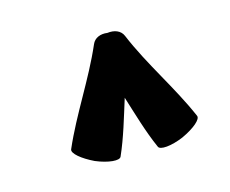

<svg xmlns="http://www.w3.org/2000/svg" viewBox="-51 -1096 466 389"><g transform="rotate(-15 182.0 -902.0)"><path d="M161 -780C177 -816 188 -855 200 -893C212 -855 223 -816 239 -780C242 -772 266 -774 292 -785C318 -797 336 -812 332 -820C303 -887 261 -947 233 -1014C228 -1026 215 -1031 200 -1029C186 -1031 173 -1026 168 -1014C139 -947 97 -887 68 -820C65 -812 83 -797 108 -785C134 -774 158 -772 161 -780Z"/></g></svg>

Font: Nupuram Condensed Medium
Style: Regular
Weight: 500
Width: 3
Designer: Santhosh Thottingal (santhosh.thottingal@gmail.com)
Foundry: SMC
Version: Version 1.000